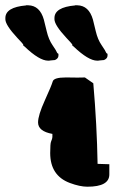

<svg xmlns="http://www.w3.org/2000/svg" viewBox="-117 -706 461 726"><path d="M167 -686H175.3Q219.2 -685.1 234.4 -631.8Q237.8 -619.1 245.1 -587.9Q252.4 -556.6 267.1 -535.4Q281.7 -514.2 285.2 -505.4L289.6 -502.4V-495.6Q289.6 -484.9 276.4 -479L260.3 -477.5L253.9 -476.6H250.5Q217.3 -476.6 161.1 -530.3L156.2 -534.2V-538.1Q153.8 -542 134.3 -562.5Q89.4 -610.8 88.9 -632.8V-637.7Q88.9 -678.7 167 -685.5ZM-18.6 -686H-10.3Q33.7 -685.1 48.8 -631.8Q52.2 -619.1 59.6 -587.9Q66.9 -556.6 81.5 -535.4Q96.2 -514.2 99.6 -505.4L104 -502.4V-495.6Q104 -484.9 90.8 -479L74.7 -477.5L68.4 -476.6H64.9Q31.7 -476.6 -24.4 -530.3L-29.3 -534.2V-538.1Q-31.7 -542 -51.3 -562.5Q-96.2 -610.8 -96.7 -632.8V-637.7Q-96.7 -678.7 -18.6 -685.5ZM204.1 -413.1Q219.7 -401.9 235.8 -391.1Q249.5 -233.4 252 -86.4L296.4 -85V-46.4Q296.4 0 213.4 0Q185.1 0 147 -14.2Q72.8 -42 72.8 -127.4Q72.8 -163.6 76.2 -170.9Q81.1 -182.6 81.1 -187.7Q81.1 -192.9 81.1 -194.1Q81.1 -195.3 81.1 -196.3Q81.1 -198.2 81.1 -199.7Q26.9 -209.5 26.9 -243.2Q26.9 -270 52.5 -326.4Q78.1 -382.8 82.3 -397.9Q86.4 -413.1 131.3 -413.1H136.7Q159.7 -412.6 176 -412.6Q192.4 -412.6 204.1 -413.1Z"/></svg>

Font: Drukaatie burti
Style: Heavy
Weight: 800
Version: Version 0.14